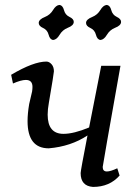

<svg xmlns="http://www.w3.org/2000/svg" viewBox="-20 -735 549 765"><path d="M350.6 9.8Q301.3 6.3 301.3 -45.4Q301.3 -55.2 328.6 -195.3Q262.2 -151.4 174.3 -144Q89.8 -144 89.8 -252.4Q89.8 -282.2 96.2 -320.3L107.9 -370.6Q109.4 -380.4 109.4 -388.7Q109.4 -416.5 83 -416.5Q64 -416.5 31.7 -402.3L24.4 -437Q113.3 -489.7 165 -489.7Q175.8 -489.7 185.3 -479.2Q194.8 -468.8 194.8 -450.7Q194.8 -443.4 174.8 -326.2Q169.9 -299.3 169.9 -278.3Q169.9 -201.7 232.9 -201.7Q273.9 -201.7 335 -227.1L383.3 -472.7H460Q389.6 -77.6 389.2 -69.8Q389.2 -51.8 405.8 -51.8Q420.4 -51.8 447.3 -64.5L456.5 -35.6Q416.5 9.8 350.6 9.8ZM191.9 -575.7Q178.7 -577.1 173.8 -596.4Q168.9 -615.7 151.6 -623.5Q134.3 -631.3 134.3 -643.6Q134.3 -657.7 159.2 -667.5Q179.7 -675.8 191.2 -694.8Q202.6 -713.9 216.3 -715.3Q230 -713.9 234.9 -694.8Q239.7 -675.8 256.8 -667.7Q273.9 -659.7 273.9 -647.9Q273.9 -633.3 249.5 -624Q229 -615.7 217.5 -596.4Q206.1 -577.1 191.9 -575.7ZM380.4 -575.7Q367.2 -577.1 362.3 -596.4Q357.4 -615.7 340.1 -623.5Q322.8 -631.3 322.8 -643.6Q322.8 -657.7 347.7 -667.5Q368.2 -675.8 379.6 -694.8Q391.1 -713.9 404.8 -715.3Q418.5 -713.9 423.3 -694.8Q428.2 -675.8 445.3 -667.7Q462.4 -659.7 462.4 -647.9Q462.4 -633.3 438 -624Q417.5 -615.7 406 -596.4Q394.5 -577.1 380.4 -575.7Z"/></svg>

Font: Kelvinch
Style: Italic
Weight: 400
Italic angle: -10°
Designer: Paul James Miller
Foundry: High-Logic / Made with FontCreator
Version: Version 3.40;July 22, 2017;FontCreator 11.0.0.2388 64-bit